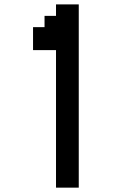

<svg xmlns="http://www.w3.org/2000/svg" viewBox="-20 -862 644 882"><path d="M289.1 0H237.3V-315.4V-631.8H184.6H131.8V-684.6V-737.3H158.2H184.6V-762.7V-789.1H210.9H237.3V-815.4V-841.8H289.1H341.8V-420.9V0Z"/></svg>

Font: VCR Jazz Mono
Style: Regular
Weight: 400
Version: Version 3.1